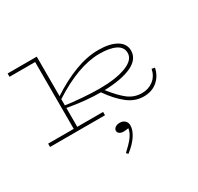

<svg xmlns="http://www.w3.org/2000/svg" viewBox="-211 -936 1597 1552"><g transform="rotate(-30 587.0 -160.5)"><path d="M1095 -131Q1081 -61 1030 -17.5Q979 26 902 26Q822 26 753 -27.5Q684 -81 617 -177Q479 -177 312 -207V-31H553V0H40V-31H279V-655H40V-686H312V-317Q430 -395 546 -439.5Q662 -484 768 -484Q875 -484 936 -448Q997 -412 997 -348Q997 -268 906.5 -225Q816 -182 652 -177Q724 -86 778.5 -45.5Q833 -5 904 -5Q964 -5 1009 -39.5Q1054 -74 1067 -137ZM312 -231Q376 -222 463 -215Q550 -208 623 -208Q777 -208 870.5 -244Q964 -280 964 -345Q964 -399 910.5 -426Q857 -453 761 -453Q565 -453 312 -289ZM561 365 546 350Q601 300 629.5 262.5Q658 225 664 185Q658 186 644.5 188Q631 190 618 190Q595 190 580.5 180Q566 170 566 153Q566 136 582.5 124Q599 112 625 112Q654 112 672 129Q690 146 690 174Q690 217 656 268Q622 319 561 365Z"/></g></svg>

Font: BioRhyme Expanded ExtraLight
Style: Regular
Weight: 275
Width: 7
Designer: Aoife Mooney
Foundry: Aoife Mooney Type
Version: Version 1.001